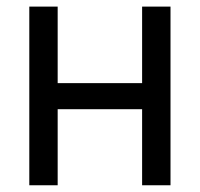

<svg xmlns="http://www.w3.org/2000/svg" viewBox="-20 -550 593 570"><path d="M422.7 -225.8H130.5V-303.2H422.7ZM151.2 0H67V-530.4H151.2ZM486.2 0H401.9V-530.4H486.2Z"/></svg>

Font: Pretendard Variable
Style: Regular
Weight: 400
Designer: Base glyphs from Inter by Rasmus Andersson; Hangul glyphs from Noto Sans CJK(Source Han Sans) by Jang Soo-young and Kang
Foundry: Kil Hyung-jin
Version: Version 1.100;FEAKit 1.0